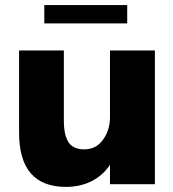

<svg xmlns="http://www.w3.org/2000/svg" viewBox="-20 -731 685 762"><path d="M155.8 -638.2V-710.9H484.9V-638.2ZM241.7 10.7Q55.7 10.7 55.7 -204.6V-530.8H233.4V-252Q233.4 -226.6 236.8 -207.8Q240.2 -189 248.5 -172.4Q256.8 -155.8 273.4 -147Q290 -138.2 314.5 -138.2Q361.3 -138.2 388.9 -176.5Q416.5 -214.8 416.5 -266.1V-530.8H594.7V0H416.5V-76.7Q388.2 -34.7 343.5 -12Q298.8 10.7 241.7 10.7Z"/></svg>

Font: Epilogue ExtraBold
Style: Regular
Weight: 800
Designer: Tyler Finck
Foundry: Etcetera Type Co
Version: Version 2.112